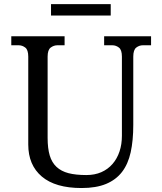

<svg xmlns="http://www.w3.org/2000/svg" viewBox="-20 -904 790 939"><path d="M295.9 -726.6V-682.6H260.7Q243.2 -682.6 228 -671.4Q212.9 -660.2 212.9 -627V-229.5Q212.9 -178.7 223.1 -144Q233.4 -109.4 256.3 -87.9Q279.3 -66.4 314.9 -57.1Q350.6 -47.9 402.3 -47.9Q443.4 -47.9 475.6 -62Q507.8 -76.2 530.3 -102.1Q552.7 -127.9 564.5 -163.1Q576.2 -198.2 576.2 -240.2V-627Q576.2 -660.2 561.5 -671.4Q546.9 -682.6 529.3 -682.6H489.3V-726.6H718.8V-682.6H678.7Q661.1 -682.6 646.5 -671.4Q631.8 -660.2 631.8 -627V-293Q631.8 -216.8 619.1 -159.2Q606.4 -101.6 576.7 -63Q546.9 -24.4 498.5 -4.4Q450.2 15.6 378.9 15.6Q251 15.6 184.6 -40.5Q118.2 -96.7 118.2 -197.3V-627Q118.2 -660.2 103.5 -671.4Q88.9 -682.6 71.3 -682.6H35.2V-726.6ZM229.5 -883.8H521.5V-828.1H229.5Z"/></svg>

Font: Uchen
Style: Regular
Weight: 400
Designer: Christopher J. Fynn
Foundry: Christopher J. Fynn for DDC
Version: Version 1.000 preliminary